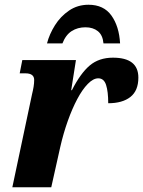

<svg xmlns="http://www.w3.org/2000/svg" viewBox="-20 -789 603 809"><path d="M115 -392Q119 -408 121.5 -423Q124 -438 124 -452Q124 -480 87 -480H63L74 -536H300L280 -409H283Q319 -480 358 -513Q397 -546 456 -546Q563 -546 563 -462Q563 -407 529.5 -380.5Q496 -354 436 -354Q436 -403 427 -431Q418 -459 394 -459Q373 -459 350 -435.5Q327 -412 305.5 -371.5Q284 -331 265.5 -279Q247 -227 234 -170L196 0H32ZM178 -606Q188 -645 211.5 -682.5Q235 -720 271 -744.5Q307 -769 353 -769Q417 -769 449.5 -723.5Q482 -678 486 -606H416Q413 -641 392.5 -657.5Q372 -674 340 -674Q307 -674 282 -658Q257 -642 243 -606Z"/></svg>

Font: Noto Serif SemiCondensed ExtraBold
Style: Italic
Weight: 800
Width: 4
Italic angle: -12°
Designer: Monotype Design Team
Foundry: Monotype Imaging Inc.
Version: Version 2.014; ttfautohint (v1.8.4.7-5d5b)